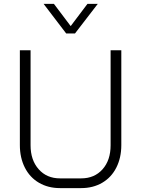

<svg xmlns="http://www.w3.org/2000/svg" viewBox="-20 -958 725 986"><path d="M82 -213V-700H137V-212Q137 -136 178.5 -89Q220 -42 288 -42H397Q465 -42 506.5 -88.5Q548 -135 548 -212V-700H603V-213Q603 -148 577.5 -97.5Q552 -47 505 -19.5Q458 8 397 8H288Q227 8 180 -19.5Q133 -47 107.5 -97.5Q82 -148 82 -213ZM204 -938H257L343 -824L429 -938H482L365 -786H320Z"/></svg>

Font: Bai Jamjuree Light
Style: Regular
Weight: 300
Designer: Katatrad Aksorn Co.,Ltd.
Foundry: Cadson Demak Co.,Ltd.
Version: Version 1.000; ttfautohint (v1.6)